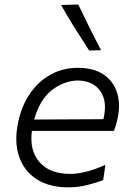

<svg xmlns="http://www.w3.org/2000/svg" viewBox="-20 -798 568 828"><path d="M274.5 10Q192.5 10 138 -25.2Q83.5 -60.5 62 -123.8Q40.5 -187 58.5 -271.5Q73.5 -343 110 -395.5Q146.5 -448 199.2 -476.8Q252 -505.5 315.5 -505.5Q384.5 -505.5 427.2 -476.2Q470 -447 485.2 -397.2Q500.5 -347.5 487 -287Q484.5 -274 480 -259.5Q475.5 -245 471.5 -233.5H117.5Q106.5 -148 151 -98Q195.5 -48 284 -48Q313.5 -48 353.2 -58Q393 -68 434.5 -87.5L425 -21Q398 -11 357.8 -0.5Q317.5 10 274.5 10ZM315 -451Q253.5 -449 202.2 -408.2Q151 -367.5 127.5 -282.5L426 -284Q427 -289.5 428 -294Q442.5 -363 412.2 -406Q382 -449 315 -451ZM364.5 -580Q333 -629 302 -677.8Q271 -726.5 243.5 -776.5L317.5 -778.5Q340 -731.5 365 -681Q390 -630.5 416 -581.5Z"/></svg>

Font: Commissioner Flair Light
Style: Italic
Weight: 300
Italic angle: -12°
Designer: Kostas Bartsokas
Foundry: Kostas Bartsokas
Version: Version 1.000; ttfautohint (v1.8.3)